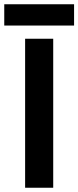

<svg xmlns="http://www.w3.org/2000/svg" viewBox="-52 -882 368 902"><path d="M198 0H66V-700H198ZM-32 -762V-862H296V-762Z"/></svg>

Font: Rootstock Sans Headline
Style: Bold
Weight: 700
Designer: Florian Karsten
Foundry: Florian Karsten
Version: Version 2.000;FEAKit 1.0